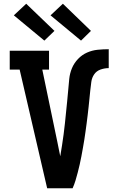

<svg xmlns="http://www.w3.org/2000/svg" viewBox="-20 -1006 640 1026"><path d="M232 0 85 -634H32V-735H242V-634H206L287 -245Q291 -226 294.5 -207.5Q298 -189 302 -171Q307 -200 311.5 -229.5Q316 -259 320 -288.5Q324 -318 327 -347.5Q330 -377 333 -406.5Q336 -436 339 -465.5Q342 -495 344.5 -524.5Q347 -554 350 -584Q353 -614 364.5 -641.5Q376 -669 397 -691Q418 -713 445 -725Q472 -737 501.5 -740Q531 -743 561 -743V-642Q539 -642 517.5 -634.5Q496 -627 483.5 -609Q471 -591 468 -568.5Q465 -546 462.5 -523.5Q460 -501 458 -479Q456 -457 453.5 -435Q451 -413 448.5 -391Q446 -369 443 -347Q440 -325 437 -303Q434 -281 430.5 -259Q427 -237 423 -215Q419 -193 415 -171Q411 -149 406 -127.5Q401 -106 395.5 -84.5Q390 -63 383.5 -41.5Q377 -20 368 0ZM413 -789 250 -924 316 -986 466 -841ZM217 -789 54 -924 120 -986 271 -841Z"/></svg>

Font: Iosevka Etoile
Style: Bold
Weight: 700
Designer: Belleve Invis
Foundry: Belleve Invis
Version: Version 28.1.0; ttfautohint (v1.8.4)